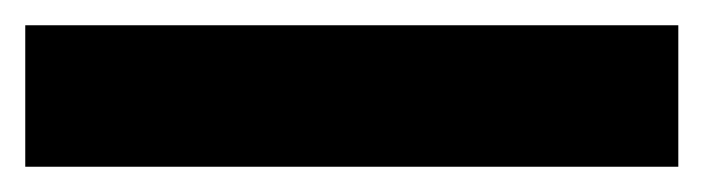

<svg xmlns="http://www.w3.org/2000/svg" viewBox="-20 6 557 152"><path d="M0 138V26H517V138Z"/></svg>

Font: REM ExtraBold
Style: Regular
Weight: 800
Designer: Octavio Pardo
Foundry: Ashler Design
Version: Version 1.005;gftools[0.9.28]